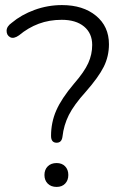

<svg xmlns="http://www.w3.org/2000/svg" viewBox="-20 -733 477 756"><path d="M203 -171Q181 -171 181 -198Q181 -251 201.5 -298Q222 -345 271 -403Q312 -450 327.5 -484.5Q343 -519 343 -556Q343 -602 311 -628.5Q279 -655 223 -655Q174 -655 132.5 -639.5Q91 -624 55 -594Q34 -579 20 -586.5Q6 -594 6 -611.5Q6 -629 26 -643Q64 -675 116 -694Q168 -713 224 -713Q307 -713 358 -671Q409 -629 409 -559Q409 -511 388.5 -470Q368 -429 318 -372Q271 -320 251 -280Q231 -240 226 -195Q223 -171 203 -171ZM203 3Q181 3 168 -10Q155 -23 155 -44Q155 -65 168 -78Q181 -91 203 -91Q224 -91 236.5 -78Q249 -65 249 -44Q249 -23 236.5 -10Q224 3 203 3Z"/></svg>

Font: Chiron GoRound TC L
Style: Regular
Weight: 300
Designer: Ryoko NISHIZUKA 西塚涼子 (kana, bopomofo & ideographs); Paul D. Hunt (Latin, Greek & Cyrillic); Sandoll Communications 산돌커뮤니
Foundry: Adobe
Version: Version 1.000;hotconv 1.1.1;makeotfexe 2.6.0